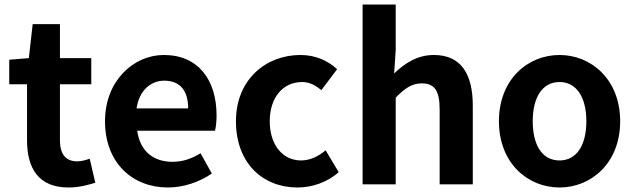

<svg xmlns="http://www.w3.org/2000/svg" viewBox="-20 -818 2816 852"><path d="M284 14C333 14 372 2 403 -7L378 -114C363 -108 341 -102 323 -102C273 -102 246 -132 246 -196V-444H385V-560H246V-711H125L108 -560L21 -553V-444H100V-195C100 -71 151 14 284 14Z M725 14C794 14 865 -10 920 -48L870 -138C829 -113 790 -100 745 -100C661 -100 601 -147 589 -238H934C938 -252 941 -279 941 -306C941 -462 861 -574 707 -574C574 -574 446 -461 446 -280C446 -95 568 14 725 14ZM586 -337C598 -418 650 -460 709 -460C782 -460 815 -412 815 -337Z M1300 14C1362 14 1430 -7 1483 -54L1425 -151C1394 -125 1357 -106 1316 -106C1235 -106 1177 -174 1177 -280C1177 -385 1235 -454 1321 -454C1352 -454 1378 -441 1406 -418L1476 -511C1435 -548 1382 -574 1313 -574C1161 -574 1027 -466 1027 -280C1027 -94 1146 14 1300 14Z M1589 0H1736V-385C1777 -426 1807 -448 1852 -448C1907 -448 1931 -418 1931 -331V0H2078V-349C2078 -490 2026 -574 1905 -574C1829 -574 1773 -534 1729 -492L1736 -597V-798H1589Z M2463 14C2603 14 2732 -94 2732 -280C2732 -466 2603 -574 2463 -574C2322 -574 2194 -466 2194 -280C2194 -94 2322 14 2463 14ZM2463 -106C2386 -106 2344 -174 2344 -280C2344 -385 2386 -454 2463 -454C2539 -454 2582 -385 2582 -280C2582 -174 2539 -106 2463 -106Z"/></svg>

Font: Noto Sans TC
Style: Bold
Weight: 700
Designer: Ryoko NISHIZUKA 西塚涼子 (kana, bopomofo & ideographs); Paul D. Hunt (Latin, Greek & Cyrillic); Sandoll Communications 산돌커뮤니
Foundry: Adobe
Version: Version 2.004;hotconv 1.0.118;makeotfexe 2.5.65603